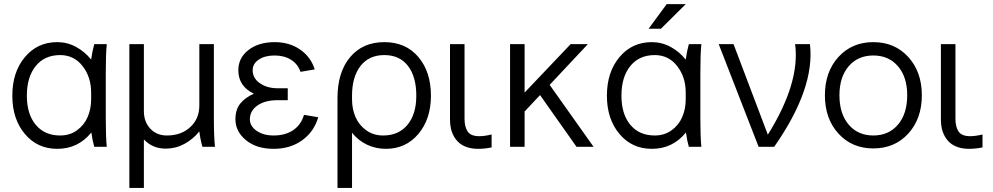

<svg xmlns="http://www.w3.org/2000/svg" viewBox="-20 -715 4834 935"><path d="M40 -249Q40 -363.8 101.1 -436.8Q162.1 -509.8 258.8 -509.8Q307.6 -509.8 350.3 -486.6Q393.1 -463.4 423.8 -424.8Q428.7 -461.9 439 -500H500Q495.1 -455.1 495.1 -359.9V-140.1Q495.1 -44.9 500 0H439Q430.7 -28.8 424.8 -69.8Q360.4 9.8 258.8 9.8Q162.1 9.8 101.1 -62.7Q40 -135.3 40 -249ZM423.8 -231V-264.2Q423.8 -339.8 382.1 -393.3Q340.3 -446.8 272.9 -446.8Q197.3 -446.8 154.1 -393.6Q110.8 -340.3 110.8 -249Q110.8 -159.2 154.1 -107.2Q197.3 -55.2 272.9 -55.2Q319.8 -55.2 354.7 -80.3Q389.6 -105.5 406.7 -144.8Q423.8 -184.1 423.8 -231Z M609.9 200.2V-500H680.7V-173.8Q680.7 -121.6 711.9 -88.4Q743.2 -55.2 792.5 -55.2Q862.3 -55.2 906.5 -95.9Q950.7 -136.7 950.7 -201.2V-500H1021.5V-140.1Q1021.5 -49.8 1026.9 0H965.8Q954.6 -40 950.7 -75.2Q919.9 -36.6 877.4 -13.9Q835 8.8 786.6 8.8Q722.7 8.8 680.7 -36.1V200.2Z M1381.3 -227.1H1331.5Q1270.5 -227.1 1233.6 -201.2Q1196.8 -175.3 1196.8 -133.8Q1196.8 -101.1 1229.5 -78.1Q1262.2 -55.2 1312.5 -55.2Q1369.6 -55.2 1408 -81.3Q1446.3 -107.4 1460.4 -155.8L1529.8 -144Q1509.3 -73.7 1451.7 -32Q1394 9.8 1312.5 9.8Q1229 9.8 1177.7 -32.5Q1126.5 -74.7 1126.5 -133.8Q1126.5 -181.2 1149.9 -210.4Q1173.3 -239.7 1216.3 -258.8Q1140.6 -294.9 1140.6 -373Q1140.6 -433.1 1189.9 -471.4Q1239.3 -509.8 1317.4 -509.8Q1389.6 -509.8 1441.7 -473.6Q1493.7 -437.5 1512.7 -377L1443.4 -365.2Q1430.7 -402.8 1397.5 -423.8Q1364.3 -444.8 1317.4 -444.8Q1270 -444.8 1240.2 -424.8Q1210.4 -404.8 1210.4 -373Q1210.4 -334 1245.8 -309.6Q1281.2 -285.2 1331.5 -285.2H1381.3Z M1694.3 -249V-231Q1694.3 -184.1 1711.4 -144.8Q1728.5 -105.5 1763.7 -80.3Q1798.8 -55.2 1845.7 -55.2Q1921.4 -55.2 1964.4 -107.2Q2007.3 -159.2 2007.3 -249Q2007.3 -341.3 1966.8 -394Q1926.3 -446.8 1851.6 -446.8Q1776.9 -446.8 1735.6 -393.8Q1694.3 -340.8 1694.3 -249ZM1851.6 -509.8Q1956.1 -509.8 2017.3 -437.5Q2078.6 -365.2 2078.6 -249Q2078.6 -135.3 2017.3 -62.7Q1956.1 9.8 1859.4 9.8Q1810.1 9.8 1767.1 -10.5Q1724.1 -30.8 1694.3 -68.8V200.2H1623.5V-237.8Q1623.5 -363.3 1684.8 -436.5Q1746.1 -509.8 1851.6 -509.8Z M2171.4 -131.8V-500H2242.2V-136.2Q2242.2 -97.7 2257.3 -74.7Q2272.5 -51.8 2314 -51.8Q2340.3 -51.8 2374 -60.1V2.9Q2340.3 9.8 2308.1 9.8Q2278.8 9.8 2255.1 2Q2231.4 -5.9 2216.1 -19.3Q2200.7 -32.7 2190.4 -51Q2180.2 -69.3 2175.8 -89.4Q2171.4 -109.4 2171.4 -131.8Z M2463.9 0V-500H2534.7V-264.2L2758.8 -500H2842.8L2656.7 -301.8L2870.6 0H2787.6L2609.9 -252L2534.7 -171.9V0Z M2935.5 -249Q2935.5 -363.8 2996.6 -436.8Q3057.6 -509.8 3154.3 -509.8Q3203.1 -509.8 3245.8 -486.6Q3288.6 -463.4 3319.3 -424.8Q3324.2 -461.9 3334.5 -500H3395.5Q3390.6 -455.1 3390.6 -359.9V-140.1Q3390.6 -44.9 3395.5 0H3334.5Q3326.2 -28.8 3320.3 -69.8Q3255.9 9.8 3154.3 9.8Q3057.6 9.8 2996.6 -62.7Q2935.5 -135.3 2935.5 -249ZM3319.3 -231V-264.2Q3319.3 -339.8 3277.6 -393.3Q3235.8 -446.8 3168.5 -446.8Q3092.8 -446.8 3049.6 -393.6Q3006.3 -340.3 3006.3 -249Q3006.3 -159.2 3049.6 -107.2Q3092.8 -55.2 3168.5 -55.2Q3215.3 -55.2 3250.2 -80.3Q3285.2 -105.5 3302.2 -144.8Q3319.3 -184.1 3319.3 -231ZM3226.6 -694.8H3319.3L3198.7 -575.2H3138.7Z M3674.3 0 3480 -500H3552.2L3719.2 -59.1Q3877 -312 3852.1 -500H3924.3Q3949.7 -285.2 3750 0Z M4232.9 7.8Q4128.9 7.8 4063 -64.5Q3997.1 -136.7 3997.1 -251Q3997.1 -365.2 4063 -437.5Q4128.9 -509.8 4232.9 -509.8Q4337.4 -509.8 4403.3 -437.3Q4469.2 -364.7 4469.2 -251Q4469.2 -137.2 4403.3 -64.7Q4337.4 7.8 4232.9 7.8ZM4067.9 -251Q4067.9 -161.1 4112.8 -108.2Q4157.7 -55.2 4232.9 -55.2Q4308.1 -55.2 4353 -108.2Q4397.9 -161.1 4397.9 -251Q4397.9 -339.8 4353 -392.3Q4308.1 -444.8 4232.9 -444.8Q4157.7 -444.8 4112.8 -392.3Q4067.9 -339.8 4067.9 -251Z M4562 -131.8V-500H4632.8V-136.2Q4632.8 -97.7 4647.9 -74.7Q4663.1 -51.8 4704.6 -51.8Q4731 -51.8 4764.6 -60.1V2.9Q4731 9.8 4698.7 9.8Q4669.4 9.8 4645.8 2Q4622.1 -5.9 4606.7 -19.3Q4591.3 -32.7 4581.1 -51Q4570.8 -69.3 4566.4 -89.4Q4562 -109.4 4562 -131.8Z"/></svg>

Font: LT Superior
Style: Regular
Weight: 400
Designer: Daniel Lyons
Foundry: LyonsType
Version: Version 1.000